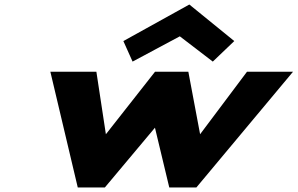

<svg xmlns="http://www.w3.org/2000/svg" viewBox="-20 -831 1319 851"><path d="M526.8 -649 567.6 -558 777 -670 923.2 -558 1018.4 -649 819.2 -811ZM444.7 0 666.8 -265 730.3 0H850.3L1278.7 -513H1074.7L866.9 -236L814.8 -513H667.1L449.3 -236L407.2 -513H203.2L324.7 0Z"/></svg>

Font: Hussar
Style: BdSuprExtOblThree
Weight: 700
Foundry: Cannot Into Space Fonts
Version: Version 2.00